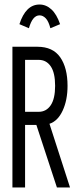

<svg xmlns="http://www.w3.org/2000/svg" viewBox="-20 -830 353 850"><path d="M35 0V-623H146Q214 -623 246.5 -576.5Q279 -530 279 -450Q279 -387 257.5 -340.5Q236 -294 199 -282L290 0H232L141 -277H91V0ZM91 -335H151Q185 -335 204.5 -364Q224 -393 224 -450Q224 -508 204.5 -536.5Q185 -565 151 -565H91ZM108 -705 66 -723Q94 -810 155 -810Q184 -810 207.5 -788.5Q231 -767 246 -723L203 -705Q195 -736 182.5 -749Q170 -762 155 -762Q124 -762 108 -705Z"/></svg>

Font: Inconsolata ExtraCondensed Thin
Style: Regular
Weight: 100
Width: 2
Monospace: yes
Designer: Raph Levien, Cyreal, Brenton Simpson
Foundry: Raph Levien, Cyreal, Google
Version: Version 3.100; ttfautohint (v1.8.4.7-5d5b)